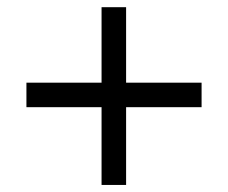

<svg xmlns="http://www.w3.org/2000/svg" viewBox="-20 -590 640 539"><path d="M54.2 -357.9H265.1V-569.8H334V-357.9H545.9V-289.1H334V-70.8H265.1V-289.1H54.2Z"/></svg>

Font: Post Grotesk Regular
Style: Regular
Weight: 500
Version: 0.900; ttfautohint (v0.96) -l 8 -r 50 -G 200 -x 14 -w "gGD" 